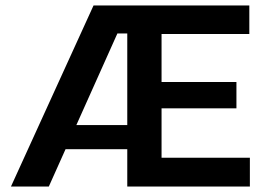

<svg xmlns="http://www.w3.org/2000/svg" viewBox="-20 -680 968 700"><path d="M20 0 321 -660H530L445 -558H408L158 0ZM150 -136V-224H493V-136ZM526 0V-105H891V0ZM444 0V-660H569V0ZM526 -285V-381H842V-285ZM526 -556V-660H889V-556Z"/></svg>

Font: Bricolage Grotesque SemiBold
Style: Regular
Weight: 600
Designer: Mathieu Triay
Foundry: Atelier Triay
Version: Version 1.000;gftools[0.9.30]